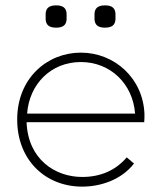

<svg xmlns="http://www.w3.org/2000/svg" viewBox="-20 -678 600 715"><path d="M479 -69 452 -92C411 -44 355 -19 286 -19C185 -19 84 -85 79 -223H517C518 -231 518 -244 518 -253C513 -387 406 -482 281 -482C156 -482 44 -387 44 -233C44 -82 149 17 286 17C354 17 432 -8 479 -69ZM81 -255C89 -365 170 -447 281 -447C392 -447 475 -365 483 -255ZM150 -606C151 -586 162 -575 189 -575C216 -575 227 -586 228 -606V-627C227 -647 216 -658 189 -658C162 -658 151 -647 150 -627ZM332 -606C333 -586 344 -575 371 -575C398 -575 409 -586 410 -606V-627C409 -647 398 -658 371 -658C344 -658 333 -647 332 -627Z"/></svg>

Font: Kreadon Extra Light
Style: Regular
Weight: 200
Designer: kohakuno
Foundry: StudioGnu
Version: Version 1.000;Glyphs 3.1.2 (3151)